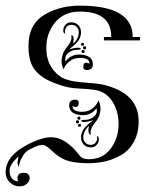

<svg xmlns="http://www.w3.org/2000/svg" viewBox="-26 -570 526 680"><path d="M266 -418Q272 -418 272 -413Q272 -408 266 -408Q261 -408 261 -413Q261 -418 266 -418ZM268 -402Q268 -406 274 -406Q279 -406 279 -401Q279 -395 274 -395Q268 -395 268 -402ZM263 -388Q263 -393 268 -393Q274 -393 274 -388Q274 -382 268 -382Q263 -382 263 -388ZM200 -324Q192 -336 192 -356Q192 -361 196 -377Q199 -388 212.5 -405Q226 -422 227 -434V-446Q234 -446 235 -430L233 -415Q253 -433 253 -456Q253 -467 245.5 -474.5Q238 -482 227 -482Q212 -482 207 -470Q202 -462 205 -451Q198 -452 198 -462Q198 -474 206 -482.5Q214 -491 226 -491Q242 -491 251.5 -481Q261 -471 261 -455Q261 -448 258.5 -440.5Q256 -433 252.5 -427.5Q249 -422 244 -417Q239 -412 234.5 -408Q230 -404 226 -401Q222 -398 220 -396L217 -395Q238 -401 251 -401Q260 -401 260 -397Q260 -394 255 -394Q250 -394 240 -393Q230 -392 221 -386Q205 -377 205 -360Q205 -358 205.5 -356Q206 -354 206 -352Q224 -377 256 -377Q303 -375 303 -342Q303 -322 281 -322Q269 -322 269 -333Q269 -348 280 -348L291 -345Q291 -365 257 -365Q234 -365 218 -351Q202 -337 200 -324ZM256 -121Q250 -121 250 -126Q250 -131 256 -131Q261 -131 261 -126Q261 -121 256 -121ZM254 -138Q254 -133 248 -133Q243 -133 243 -138Q243 -144 248 -144Q254 -144 254 -138ZM259 -151Q259 -146 254 -146Q248 -146 248 -151Q248 -157 254 -157Q259 -157 259 -151ZM322 -215Q330 -203 330 -183Q330 -178 326 -162Q323 -151 309.5 -134Q296 -117 295 -105V-93Q288 -93 287 -109L289 -124Q269 -106 269 -83Q269 -72 276.5 -64.5Q284 -57 295 -57Q310 -57 315 -69Q320 -77 317 -88Q324 -87 324 -77Q324 -65 316 -56.5Q308 -48 296 -48Q280 -48 270.5 -58Q261 -68 261 -84Q261 -91 263.5 -98.5Q266 -106 269.5 -111.5Q273 -117 278 -122Q283 -127 287.5 -131Q292 -135 296 -138Q300 -141 302 -142L305 -144Q284 -138 271 -138Q262 -138 262 -142Q262 -145 267 -145Q272 -145 282 -146Q292 -147 301 -153Q317 -162 317 -179Q317 -180 316.5 -183Q316 -186 316 -187Q298 -162 266 -162Q219 -164 219 -197Q219 -217 241 -217Q253 -217 253 -206Q253 -191 242 -191L231 -194Q231 -174 265 -174Q288 -174 304 -188Q320 -202 322 -215ZM288 -6Q338 -6 366 -43.5Q394 -81 394 -131Q394 -177 371.5 -211.5Q349 -246 308 -252Q287 -255 260.5 -256Q234 -257 214.5 -261Q195 -265 164 -277Q120 -294 97.5 -322.5Q75 -351 75 -404Q75 -419 76 -427Q82 -490 135 -520Q188 -550 257 -550Q444 -550 444 -439H470V-427H342V-439H368Q368 -529 257 -529Q201 -529 169.5 -491Q138 -453 138 -401Q138 -353 163 -322Q183 -297 209 -288.5Q235 -280 276 -277.5Q317 -275 340 -270Q465 -240 465 -141Q465 -99 448.5 -68.5Q432 -38 405 -22Q378 -6 349 1Q320 8 288 8Q224 8 194 -9Q175 -19 155.5 -38Q136 -57 124 -57Q108 -57 76 -39Q64 -33 55 -18Q46 -3 43 9L40 21Q36 13 36 3L40 -16Q23 -2 14 14Q8 23 8 36Q8 51 16 61.5Q24 72 38 72Q36 67 36 61Q36 42 58 42Q79 42 79 61Q79 72 69 81Q59 90 43 90Q23 90 8.5 75.5Q-6 61 -6 40Q-6 -17 70 -57Q121 -84 155 -84Q207 -84 256 -19Q266 -6 288 -6Z"/></svg>

Font: Pomorsky Unicode
Style: Medium
Weight: 500
Version: 1.1